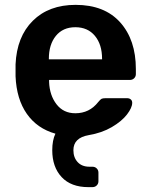

<svg xmlns="http://www.w3.org/2000/svg" viewBox="-20 -550 619 790"><path d="M344 220Q272 220 233.5 178.5Q195 137 195 68Q195 27 208 0Q133 -21 90.5 -81.5Q48 -142 44 -236V-285Q49 -399 115 -464.5Q181 -530 291 -530Q410 -530 474.5 -458Q539 -386 539 -266V-245Q539 -235 532 -228Q525 -221 514 -221H182V-213Q184 -158 212.5 -121Q241 -84 290 -84Q348 -84 384 -130Q393 -141 398 -143.5Q403 -146 415 -146H503Q512 -146 518 -141Q524 -136 524 -127Q524 -107 502.5 -79Q481 -51 440 -27Q399 -3 345 6Q282 17 282 68Q282 98 299.5 117Q317 136 348 136H360Q371 136 378 143Q385 150 385 160V196Q385 206 378 213Q371 220 360 220ZM400 -306V-308Q400 -367 370.5 -402.5Q341 -438 290 -438Q239 -438 210 -402.5Q181 -367 181 -308V-306Z"/></svg>

Font: Rubik AZ
Style: Regular
Weight: 500
Designer: Hubert and Fischer
Foundry: Hubert & Fischer
Version: Version 2.000